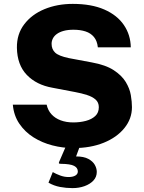

<svg xmlns="http://www.w3.org/2000/svg" viewBox="-20 -752 743 988"><path d="M358 10Q303 10 249.8 -3.8Q196.5 -17.5 152.5 -45.2Q108.5 -73 79.8 -115Q51 -157 46 -213.5H220Q226.5 -184 245 -163.8Q263.5 -143.5 292.2 -132.8Q321 -122 357 -122Q392 -122 422 -130Q452 -138 470.2 -155Q488.5 -172 488.5 -200.5Q488.5 -225 471.8 -239.8Q455 -254.5 427.5 -263.2Q400 -272 368 -278L250 -300.5Q167.5 -315 118 -366.5Q68.5 -418 67 -506Q66 -576.5 104.8 -627.2Q143.5 -678 209 -705Q274.5 -732 354.5 -732Q450.5 -732 516.8 -703Q583 -674 617.5 -623.2Q652 -572.5 653 -508.5H483.5Q480 -541.5 463.5 -561.5Q447 -581.5 420.2 -590.2Q393.5 -599 358 -599Q329 -599 308 -593.2Q287 -587.5 273 -577.5Q259 -567.5 252.2 -554.2Q245.5 -541 245.5 -526.5Q245.5 -498.5 263.8 -481.2Q282 -464 334 -453L451.5 -431Q523.5 -418 565 -391Q606.5 -364 627 -330.2Q647.5 -296.5 653.2 -262.5Q659 -228.5 659 -200.5Q659 -141 620.2 -93Q581.5 -45 513.8 -17.5Q446 10 358 10ZM478 132.5Q478 158.5 460.8 177Q443.5 195.5 415 205.8Q386.5 216 353.5 216Q320.5 216 288.8 210Q257 204 229.5 188L251.5 133.5Q268 143 289.5 151Q311 159 332.5 159Q354.5 159 367.5 151.5Q380.5 144 380.5 130.5Q380.5 111.5 361.2 101.5Q342 91.5 293.5 91Q286.5 91 284 89.2Q281.5 87.5 284.5 80.5L321.5 -5H393L371.5 53Q411 53 434.2 65.5Q457.5 78 467.8 96.2Q478 114.5 478 132.5Z"/></svg>

Font: Public Sans ExtraBold
Style: Regular
Weight: 800
Designer: The Public Sans Project Authors: Dan O. Williams and USWDS (Libre Franklin designed by Pablo Impallari and Rodrigo Fuenz
Version: Version 1.007